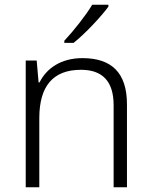

<svg xmlns="http://www.w3.org/2000/svg" viewBox="-20 -786 636 806"><path d="M435 -758V-766H367C341 -722 287 -654 250 -615V-606H289C339 -646 405 -717 435 -758ZM326 -542C236 -542 175 -499 146 -440H142L134 -532H88V0H145V-290C145 -425 203 -493 320 -493C409 -493 457 -446 457 -344V0H513V-348C513 -482 447 -542 326 -542Z"/></svg>

Font: Noto Sans Myanmar UI Light
Style: Regular
Weight: 300
Designer: Monotype Design Team
Foundry: Monotype Imaging Inc.
Version: Version 2.103